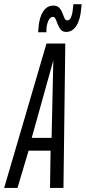

<svg xmlns="http://www.w3.org/2000/svg" viewBox="-50 -920 419 940"><path d="M-29.6 0 177.6 -706.9H269.7L260.7 0H194.9L197.6 -182.3H90L35.6 0ZM105.3 -245H202.6L211 -623.9ZM136.8 -761.9Q136.8 -765.1 137.1 -768.2Q137.5 -771.2 137.8 -774.3Q138.1 -777.3 138.4 -780.5Q138.7 -783.8 138.7 -786Q142.4 -834.8 161.2 -863.7Q180.1 -892.6 211.3 -892.6Q229.9 -892.6 239.9 -881.9Q249.9 -871.1 255.3 -856.4Q260.8 -841.6 265.8 -830.9Q270.7 -820.2 279.6 -820.2Q290.9 -820.2 296.7 -833.1Q302.5 -846.1 305.2 -863Q307.9 -879.8 308.5 -890.9Q308.5 -891.7 308.8 -894.9Q309.1 -898.2 309.1 -899.6H349.6Q348.9 -894.8 348.6 -890.1Q348.3 -885.4 347.7 -880.3Q344 -826.5 324.8 -795.1Q305.7 -763.7 274.1 -763.7Q256.9 -763.7 247.6 -774.9Q238.3 -786.2 232.9 -800.6Q227.6 -815.1 222.6 -826.3Q217.6 -837.5 208.9 -837.5Q195.1 -837.5 186.2 -817Q177.2 -796.5 177.2 -770Q177.2 -769.6 177.2 -768.4Q177.2 -767.3 177.2 -765.9Q177.2 -764.6 177.2 -763.4Q177.2 -762.3 177.2 -761.9Z"/></svg>

Font: Georama
Style: Italic
Weight: 400
Width: 2
Italic angle: -9°
Designer: Jean-Baptiste Levee
Foundry: Production Type
Version: Version 1.000